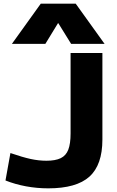

<svg xmlns="http://www.w3.org/2000/svg" viewBox="-20 -1020 641 1050"><path d="M244 10Q182 10 122.5 -1Q63 -12 10 -33L37 -183Q104 -160 148 -150.5Q192 -141 234 -141Q283 -141 312 -155Q341 -169 353.5 -201.5Q366 -234 366 -290V-730H540V-257Q540 -118 469 -54Q398 10 244 10ZM45 -780 203 -1000H394L552 -780H369L299 -893H297L228 -780Z"/></svg>

Font: M PLUS 1 ExtraBold
Style: Regular
Weight: 800
Designer: Coji Morishita
Foundry: UNDERFOREST DESIGN
Version: Version 1.001